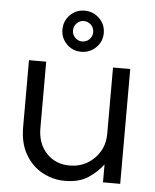

<svg xmlns="http://www.w3.org/2000/svg" viewBox="-53 -780 672 833"><g transform="rotate(5 283.0 -363.5)"><path d="M260 8Q209 8 163 -16.5Q117 -41 88.5 -89.5Q60 -138 60 -209V-500H135V-211Q135 -143 174.5 -101.5Q214 -60 275 -60Q317 -60 351 -79.5Q385 -99 405.5 -133Q426 -167 426 -212V-500H501V0H426V-78Q399 -42 360 -17Q321 8 260 8ZM282 -556Q245 -556 219 -582Q193 -608 193 -645Q193 -683 219 -709Q245 -735 282 -735Q320 -735 346.5 -709Q373 -683 373 -645Q373 -608 346.5 -582Q320 -556 282 -556ZM282 -601Q301 -601 314 -614Q327 -627 327 -645Q327 -664 314 -677Q301 -690 282 -690Q265 -690 252 -677Q239 -664 239 -645Q239 -627 252 -614Q265 -601 282 -601Z"/></g></svg>

Font: Questrial
Style: Regular
Weight: 400
Designer: Joe Prince, Laura Meseguer
Foundry: Joe Prince, Laura Meseguer
Version: Version 2.000; ttfautohint (v1.8.3)